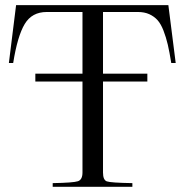

<svg xmlns="http://www.w3.org/2000/svg" viewBox="-20 -720 711 740"><path d="M547.9 -436V-405.8H377V-55.2Q377 -26.4 391.6 -21Q406.2 -15.6 490.2 -14.2V0H183.1V-14.2Q262.7 -15.6 280.3 -21.5Q297.9 -27.3 297.9 -55.2V-405.8H116.2V-436H297.9V-673.8H160.2Q103 -673.8 75.2 -627.4Q47.4 -581.1 30.8 -477.1H14.2L42 -700.2H628.9L657.2 -477.1H640.1Q633.3 -519.5 626.7 -547.9Q620.1 -576.2 610.1 -602.1Q600.1 -627.9 587.2 -642.3Q574.2 -656.7 555.4 -665.3Q536.6 -673.8 511.2 -673.8H377V-436Z"/></svg>

Font: Ortica Linear Light
Style: Regular
Weight: 300
Designer: Benedetta Bovani
Foundry: Collletttivo
Version: Version 2.000;Glyphs 3.1.2 (3151)